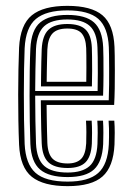

<svg xmlns="http://www.w3.org/2000/svg" viewBox="-20 -628 450 656"><path d="M211.2 8Q128.5 8 88.6 -24Q48.8 -56 45.2 -133.5Q43.5 -172.5 42.8 -216.4Q42 -260.2 42.1 -304.9Q42.2 -349.5 43 -390.6Q43.8 -431.8 45.2 -465.2Q49.2 -543.5 88.8 -575.8Q128.2 -608 210 -608Q292 -608 329.9 -576Q367.8 -544 371.2 -467.8Q371.8 -460.2 372 -438.1Q372.2 -416 372.4 -386.2Q372.5 -356.5 372 -325.6Q371.5 -294.8 370 -269.5H139.2Q139.5 -245.2 139.8 -223.4Q140 -201.5 140.6 -180.9Q141.2 -160.2 141.8 -139.5Q143.5 -102 159.6 -85.8Q175.8 -69.5 211.2 -69.5Q241.5 -69.5 257 -84.9Q272.5 -100.2 274.5 -138.2Q275.2 -154.8 275.1 -176.2Q275 -197.8 273.8 -215.8H293.2Q294.5 -195.8 294.5 -173.9Q294.5 -152 293.8 -137.5Q291.5 -92.8 272.1 -73.4Q252.8 -54 211.2 -54Q165.8 -54 145.1 -73.8Q124.5 -93.5 122.5 -138.5Q121.5 -162.5 120.9 -187.2Q120.2 -212 120 -236.9Q119.8 -261.8 119.5 -285.5H351.5Q352.5 -311 352.8 -339.5Q353 -368 352.9 -394.2Q352.8 -420.5 352.5 -440Q352.2 -459.5 351.8 -467Q348.8 -534.5 315.9 -563.5Q283 -592.5 210 -592.5Q138 -592.5 102.9 -563.4Q67.8 -534.2 64.2 -463.2Q63 -433.5 62.2 -393Q61.5 -352.5 61.5 -307.4Q61.5 -262.2 62.1 -217.9Q62.8 -173.5 64.2 -136Q67.5 -67.8 101.2 -37.6Q135 -7.5 211.2 -7.5Q282.5 -7.5 315.5 -36.9Q348.5 -66.2 351.8 -135Q352.2 -145.5 352.5 -159.8Q352.8 -174 352.4 -188.8Q352 -203.5 351 -215.8H370.5Q372 -197.5 372 -174Q372 -150.5 371.2 -134.2Q367.5 -58 330.2 -25Q293 8 211.2 8ZM211.2 -23Q147 -23 116.8 -48.9Q86.5 -74.8 83.8 -136.2Q82.5 -170 81.8 -212.5Q81 -255 81 -300.1Q81 -345.2 81.6 -387.2Q82.2 -429.2 83.8 -461.8Q86.8 -526 117.6 -551.5Q148.5 -577 210 -577Q272.5 -577 301.1 -551.5Q329.8 -526 332.5 -466.5Q333 -457.5 333.4 -431.1Q333.8 -404.8 333.6 -370.1Q333.5 -335.5 332.2 -301.2H100.2Q100.2 -257.8 101 -214.8Q101.8 -171.8 103 -138Q105.5 -83.8 131.1 -61.1Q156.8 -38.5 211.2 -38.5Q261.2 -38.5 285.9 -60.5Q310.5 -82.5 313 -136.2Q313.8 -151.8 313.8 -174.2Q313.8 -196.8 312.5 -215.8H332Q333.2 -196.5 333.2 -174.1Q333.2 -151.8 332.5 -135.8Q329.5 -75.5 301.4 -49.2Q273.2 -23 211.2 -23ZM100.2 -317H313.5Q314.2 -347.2 314.2 -377.6Q314.2 -408 313.9 -431.9Q313.5 -455.8 313 -465.8Q311 -516.8 286.9 -539.1Q262.8 -561.5 210 -561.5Q156.2 -561.5 131 -538.5Q105.8 -515.5 103 -460.8Q101.8 -430.5 101.1 -392.5Q100.5 -354.5 100.2 -317ZM120 -332.8Q120 -349 120.4 -371.5Q120.8 -394 121.2 -417.2Q121.8 -440.5 122.5 -459.8Q124.8 -506.5 145.5 -526.2Q166.2 -546 210 -546Q252.8 -546 272.2 -527.2Q291.8 -508.5 293.8 -465.2Q294.2 -455.5 294.5 -434.2Q294.8 -413 294.8 -386.2Q294.8 -359.5 294 -332.8ZM139.5 -348.5H274.8Q275.2 -373.8 275.2 -397.5Q275.2 -421.2 275 -439Q274.8 -456.8 274.5 -463.5Q273 -498.2 258.6 -514.4Q244.2 -530.5 210 -530.5Q174.8 -530.5 159.1 -513.4Q143.5 -496.2 141.8 -459Q141.2 -440 140.8 -421.9Q140.2 -403.8 140 -385.8Q139.8 -367.8 139.5 -348.5Z"/></svg>

Font: Big Shoulders Inline Text Thin SemiBold
Style: Regular
Weight: 600
Version: Version 2.002